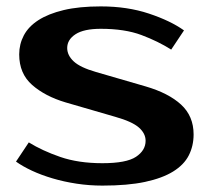

<svg xmlns="http://www.w3.org/2000/svg" viewBox="-20 -560 655 600"><path d="M190 -410Q190 -387 210.5 -368Q231 -349 280 -335L435 -290Q507 -269 546 -233Q585 -197 585 -140Q585 -104 570 -74.5Q555 -45 521 -24Q487 -3 433 8.5Q379 20 300 20Q259 20 219.5 14Q180 8 144.5 -2.5Q109 -13 80 -26.5Q51 -40 30 -55L70 -115Q112 -89 168.5 -69.5Q225 -50 300 -50Q375 -50 405 -70Q435 -90 435 -120Q435 -143 414 -161.5Q393 -180 340 -195L185 -240Q121 -259 80.5 -294.5Q40 -330 40 -390Q40 -422 54.5 -449.5Q69 -477 100 -497Q131 -517 179 -528.5Q227 -540 295 -540Q378 -540 445.5 -517.5Q513 -495 555 -465L515 -405Q474 -431 422 -450.5Q370 -470 295 -470Q242 -470 216 -453Q190 -436 190 -410Z"/></svg>

Font: Prosto One
Style: Regular
Weight: 400
Designer: Pavel Emelyanov and Jovanny lemonad
Foundry: Pavel Emelyanov and Jovanny Lemonad
Version: Version 1.001